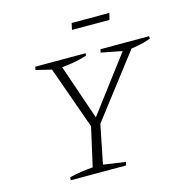

<svg xmlns="http://www.w3.org/2000/svg" viewBox="-119 -938 1006 1048"><g transform="rotate(-15 384.5 -414.0)"><path d="M345 -230 204 -626 206 -639H256L379 -280H361L632 -639H676L675 -630L368 -230ZM152 0 154 -17Q188 -25 221 -30Q254 -35 286 -37L340 -276H392L344 -37L469 -19L465 0ZM231 -605 122 -631 125 -649H410L409 -636Q366 -622 322 -615Q278 -608 231 -605ZM623 -605 490 -631 494 -649H769V-635Q734 -622 697.5 -615Q661 -608 623 -605ZM371 -791 379 -828H592L583 -791Z"/></g></svg>

Font: Piazzolla Thin Thin
Style: Italic
Weight: 250
Italic angle: -11.3°
Version: Version 2.005